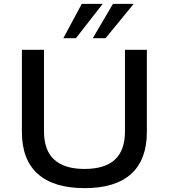

<svg xmlns="http://www.w3.org/2000/svg" viewBox="-20 -962 872 991"><path d="M417 9Q257 9 175 -64.5Q93 -138 93 -281V-705H207V-284Q207 -186 260 -138Q313 -90 416 -90Q521 -90 573 -138Q625 -186 625 -284V-705H738V-281Q738 -138 657 -64.5Q576 9 417 9ZM307 -765 402 -942H510L372 -765ZM459 -765 563 -942H670L525 -765Z"/></svg>

Font: Nunito Sans 10pt SemiExpanded SemiBold
Style: Regular
Weight: 600
Width: 6
Designer: Vernon Adams
Foundry: Vernon Adams
Version: Version 3.101;gftools[0.9.27]